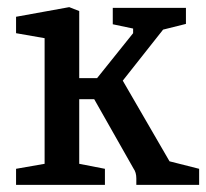

<svg xmlns="http://www.w3.org/2000/svg" viewBox="-20 -518 578 538"><path d="M25 0V-45L105 -59V-411L25 -425V-471L174 -498L202 -487V-299H252L353 -425V-438L296 -450V-496H501V-451L437 -435L324 -292L455 -66L538 -45V0H362V-18Q362 -35 354 -46L244 -240H202V-59L274 -45V0Z"/></svg>

Font: Faustina Light Medium
Style: Regular
Weight: 500
Version: Version 1.200